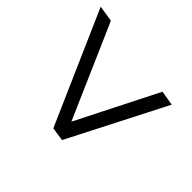

<svg xmlns="http://www.w3.org/2000/svg" viewBox="-123 -684 797 797"><g transform="rotate(-45 275.5 -286.0)"><path d="M472 -38 46 -256 55 -316 551 -534 540 -463 101 -271 105 -294 483 -103Z"/></g></svg>

Font: Nunito Sans 10pt SemiCondensed
Style: Italic
Weight: 400
Width: 4
Italic angle: -9°
Designer: Vernon Adams
Foundry: Vernon Adams
Version: Version 3.101;gftools[0.9.27]